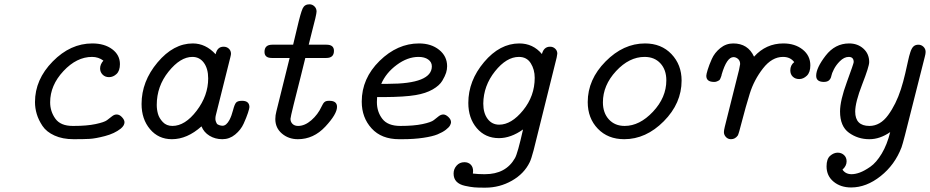

<svg xmlns="http://www.w3.org/2000/svg" viewBox="-20 -636 4282 884"><path d="M141.1 -166Q141.1 -270 222.7 -353Q304.2 -436 404.8 -436Q460.9 -436 496.6 -409.4Q532.2 -382.8 532.2 -340.8Q532.2 -310.1 516.6 -295.4Q501 -280.8 481.9 -280.8Q463.9 -280.8 452.4 -292.5Q440.9 -304.2 440.9 -320.8Q440.9 -339.8 456.1 -356.9Q433.1 -374 403.8 -374Q333 -374 272 -308.6Q210.9 -243.2 210.9 -165Q210.9 -123 234.9 -89.6Q258.8 -56.2 314.9 -56.2H318.8Q379.9 -56.2 419.9 -64.7Q460 -73.2 472.4 -82.5Q484.9 -91.8 495.4 -100.3Q505.9 -108.9 517.1 -108.9Q530.3 -108.9 541.7 -96.4Q553.2 -84 553.2 -73.2Q553.2 -58.1 536.1 -43.9Q507.3 -21 463.1 -9.5Q418.9 2 392.6 3.4Q366.2 4.9 318.8 4.9Q268.1 4.9 231 -12Q193.8 -28.8 175.5 -56.4Q157.2 -84 149.2 -111.1Q141.1 -138.2 141.1 -166Z M631.8 -157.2Q631.8 -261.2 705.3 -348.6Q778.8 -436 867.7 -436Q926.8 -436 972.7 -386.2Q980.5 -420.9 1008.8 -420.9Q1009.3 -420.9 1009.8 -420.9Q1023.9 -420.9 1033.7 -411.9Q1043.5 -402.8 1043.5 -388.2Q1043.5 -384.3 1040.5 -372.1L973.6 -105Q971.7 -98.1 971.7 -88.1Q971.7 -78.1 979.5 -64.9Q991.7 -57.1 1004.9 -57.1Q1022 -57.1 1036.6 -84Q1046.4 -103 1053 -128.9Q1059.6 -154.8 1066.7 -163.3Q1073.7 -171.9 1094.7 -171.9Q1127.9 -171.9 1128.4 -143.1Q1128.4 -137.2 1121.6 -116.2Q1114.7 -95.2 1101.8 -66.7Q1088.9 -38.1 1062.7 -16.6Q1036.6 4.9 1003.7 4.9Q970.7 4.9 944.6 -11Q918.5 -26.9 907.7 -54.2Q841.8 4.9 771.5 4.9Q709.5 4.9 670.7 -41.3Q631.8 -87.4 631.8 -157.2ZM701.7 -152.8Q701.7 -131.8 707.3 -111.8Q712.9 -91.8 729.7 -74Q746.6 -56.2 773.9 -56.2Q832 -56.2 885.3 -126Q938.5 -195.8 938.5 -274.9Q938.5 -319.8 918.7 -346.9Q898.9 -374 865.7 -374Q810.5 -374 756.1 -306.4Q701.7 -238.8 701.7 -152.8Z M1197.8 -397Q1197.8 -430.2 1233.4 -430.2H1329.6Q1336.4 -460 1347.7 -505.9Q1364.7 -579.1 1373.8 -597.7Q1382.8 -616.2 1404.8 -616.2Q1418 -616.2 1427.7 -606.7Q1437.5 -597.2 1437.5 -583Q1437.5 -576.2 1432.1 -552.5Q1426.8 -528.8 1416.7 -491.5Q1406.7 -454.1 1401.4 -430.2H1483.4Q1517.6 -430.2 1517.6 -401.9Q1517.6 -369.1 1482.4 -369.1Q1481.9 -369.1 1481.4 -369.1H1385.7Q1381.8 -351.1 1364.3 -282.5Q1346.7 -213.9 1332 -154.5Q1317.4 -95.2 1317.4 -88.9Q1317.4 -74.7 1326.9 -65.4Q1336.4 -56.2 1352.5 -56.2Q1383.3 -56.2 1413.6 -82.5Q1443.8 -108.9 1460.4 -145Q1467.3 -160.2 1473.9 -166Q1480.5 -171.9 1494.6 -171.9H1496.6Q1531.7 -171.9 1531.7 -144Q1531.7 -110.8 1477.8 -53Q1423.8 4.9 1351.6 4.9Q1308.6 4.9 1278.1 -21Q1247.6 -46.9 1247.6 -87.9Q1247.6 -105 1252.4 -123L1313.5 -369.1H1231.4Q1197.8 -369.1 1197.8 -397Z M1645.5 -168Q1645.5 -274.9 1727.5 -355.5Q1809.6 -436 1909.2 -436Q1965.3 -436 2002 -406.5Q2038.6 -377 2038.6 -331.1Q2038.6 -315.9 2033.9 -301Q2029.3 -286.1 2016.4 -264.2Q2003.4 -242.2 1971.9 -224.1Q1940.4 -206.1 1893.6 -198.2Q1842.8 -189.5 1747.6 -189H1716.3Q1715.3 -181.2 1715.3 -166Q1715.3 -121.1 1740.5 -88.6Q1765.6 -56.2 1823.2 -56.2Q1885.3 -56.2 1925.3 -64.7Q1965.3 -73.2 1977.3 -83Q1989.3 -92.8 1999.8 -100.8Q2010.3 -108.9 2021.2 -108.9Q2032.2 -108.9 2044.4 -97.4Q2056.6 -85.9 2056.6 -73.2Q2056.6 -67.4 2052 -58.6Q2047.4 -49.8 2032.5 -38.3Q2017.6 -26.9 1994.4 -17.3Q1971.2 -7.8 1928.7 -1.5Q1886.2 4.9 1831.5 4.9H1817.4Q1736.3 4.9 1690.9 -44.9Q1645.5 -94.7 1645.5 -168ZM1735.4 -250H1766.6Q1968.3 -250 1968.3 -330.6Q1968.3 -350.1 1951.4 -362.1Q1934.6 -374 1907.2 -374Q1856.4 -374 1806.9 -337.4Q1757.3 -300.8 1735.4 -250Z M2068.4 163.1Q2068.4 142.1 2082.3 126.5Q2096.2 110.8 2118.2 110.8Q2136.2 110.8 2147.2 121.8Q2158.2 132.8 2158.2 151.9Q2158.2 158.7 2157.2 163.1Q2183.1 166 2208 166H2212.9Q2309.1 166 2351.1 91.8Q2363.3 70.8 2388.2 -40Q2332 0 2277.3 0Q2214.4 0 2175.3 -45.9Q2136.2 -91.8 2136.2 -162.1Q2136.2 -264.2 2208.7 -350.1Q2281.2 -436 2371.1 -436Q2434.1 -436 2475.1 -387.2Q2483.9 -420.9 2512.2 -420.9Q2512.7 -420.9 2513.2 -420.9Q2526.4 -420.9 2536.1 -411.9Q2545.9 -402.8 2545.9 -389.2L2543 -371.1L2437 55.2Q2425.8 97.2 2418.9 110.8Q2393.1 164.1 2336.7 196Q2280.3 228 2215.3 228H2208Q2181.2 228 2163.6 226.6Q2146 225.1 2120.6 219.5Q2095.2 213.9 2081.8 200Q2068.4 186 2068.4 163.1ZM2205.1 -159.2Q2205.1 -115.2 2225.1 -88.6Q2245.1 -62 2278.3 -62Q2334.5 -62 2388.2 -127.9Q2441.9 -193.8 2441.9 -277.8Q2441.9 -315.9 2423.6 -345Q2405.3 -374 2369.1 -374Q2312 -374 2259 -307.6Q2206.1 -241.2 2205.1 -159.2Z M2686 -166Q2686 -270 2768.1 -353Q2850.1 -436 2949.7 -436Q3024.9 -436 3071.5 -387Q3118.2 -337.9 3118.2 -265.1Q3118.2 -160.2 3036.1 -77.6Q2954.1 4.9 2854 4.9Q2778.8 4.9 2732.4 -43.5Q2686 -91.8 2686 -166ZM2755.9 -165Q2755.9 -116.2 2783.4 -86.2Q2811 -56.2 2856 -56.2Q2924.8 -56.2 2986.3 -121.6Q3047.9 -187 3047.9 -266.1Q3047.9 -314.9 3020.5 -344.5Q2993.2 -374 2947.8 -374Q2877 -374 2816.4 -308.6Q2755.9 -243.2 2755.9 -165Z M3231.9 -287.1Q3231.9 -293.9 3238.3 -314.9Q3244.6 -335.9 3257.3 -364.5Q3270 -393.1 3296.4 -414.6Q3322.8 -436 3356 -436Q3423.8 -436 3451.7 -375Q3506.8 -436 3586.9 -436Q3640.1 -436 3675.5 -408Q3710.9 -379.9 3710.9 -335Q3710.9 -302.7 3694.8 -287.4Q3678.7 -272 3659.7 -272Q3641.6 -272 3630.1 -283Q3618.7 -293.9 3618.7 -312Q3618.7 -335.9 3636.7 -350.1Q3618.7 -374 3585 -374Q3534.2 -374 3492.9 -321Q3451.7 -268.1 3432.1 -205.1Q3412.6 -142.1 3396.7 -80.1Q3380.9 -18.1 3377 -12.2Q3364.7 4.9 3345.7 4.9Q3331.5 4.9 3322.3 -5.1Q3313 -15.1 3313 -27.8Q3313 -35.6 3316.9 -51.8L3382.8 -314.9Q3387.7 -337.9 3387.7 -340.8Q3387.7 -356 3378.2 -364.5Q3368.7 -373 3356.9 -373Q3326.2 -373 3302.7 -293Q3301.8 -290 3301.8 -288.1Q3299.8 -282.2 3299.3 -281Q3298.8 -279.8 3296.4 -273.9Q3293.9 -268.1 3290.8 -266.1Q3287.6 -264.2 3281.7 -261.5Q3275.9 -258.8 3269 -258.8H3266.6Q3231.9 -259.3 3231.9 -287.1Z M3737.8 -287.1Q3737.8 -323.2 3781.2 -379.6Q3824.7 -436 3889.6 -436Q3928.7 -436 3955.3 -412.1Q3981.9 -388.2 3981.9 -350.1Q3981.9 -330.1 3949.7 -247.6Q3917.5 -165 3917.5 -122.1Q3917.5 -56.2 3982.9 -56.2Q4032.7 -56.2 4069.1 -106Q4105.5 -155.8 4127.9 -225.1Q4139.2 -260.3 4147.9 -298.1Q4156.7 -335.9 4161.1 -356.9Q4165.5 -377.9 4171.6 -396.5Q4177.7 -415 4186.3 -422.6Q4194.8 -430.2 4208.5 -430.2Q4221.7 -430.2 4231.7 -420.7Q4241.7 -411.1 4241.7 -397Q4241.7 -388.2 4237.8 -374L4146.5 -13.2Q4135.3 29.8 4130.9 42Q4100.1 123 4034.4 175Q3968.8 227.1 3898.9 227.1Q3850.1 227.1 3817.9 200.4Q3785.6 173.8 3785.6 129.9Q3785.6 95.7 3802.2 81.3Q3818.8 66.9 3836.9 66.9Q3854 66.9 3866 77.9Q3877.9 88.9 3877.9 106.9Q3877.9 127.9 3858.9 145Q3873 166 3900.9 166Q3918 166 3938.7 158.4Q3959.5 150.9 3987.1 131.8Q4014.6 112.8 4039.6 71.3Q4064.5 29.8 4078.6 -27.8Q4031.2 4.9 3983.4 4.9Q3982.4 4.9 3981.9 4.9Q3930.2 4.9 3888.9 -24.7Q3847.7 -54.2 3847.7 -123Q3847.7 -172.9 3879.2 -258.5Q3910.6 -344.2 3910.6 -350.1Q3910.6 -374 3887.7 -374Q3866.7 -374 3846.7 -354Q3829.6 -336.9 3819.6 -317.4Q3809.6 -297.9 3807.6 -286.4Q3805.7 -274.9 3797.6 -266.8Q3789.6 -258.8 3772.5 -258.8Q3737.8 -259.3 3737.8 -287.1Z"/></svg>

Font: CMU Typewriter Text Variable Width
Style: Italic
Weight: 500
Italic angle: -14.04°
Version: Version 0.7.0